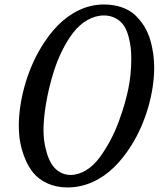

<svg xmlns="http://www.w3.org/2000/svg" viewBox="-20 -741 708 847"><path d="M291 30.8C252.4 30.8 222.2 8.3 205.6 -21C197.3 -35.2 190.4 -52.2 185.1 -71.3C174.3 -109.4 171.9 -139.2 171.9 -169.9C171.9 -230.5 187 -331.1 217.8 -427.2C237.8 -490.7 268.6 -552.7 303.7 -598.1C338.9 -643.1 387.7 -672.9 439 -672.9C480 -672.9 511.2 -651.9 527.8 -626C536.1 -612.8 542.5 -597.2 547.4 -578.6C557.1 -541.5 559.1 -514.2 559.1 -481C559.1 -435.5 554.7 -391.1 545.9 -348.1C542 -329.1 536.6 -308.1 530.3 -284.7C516.6 -237.8 495.6 -174.8 466.3 -120.6C451.7 -93.8 436 -68.4 418.9 -45.4C384.8 1 337.9 30.8 291 30.8ZM276.9 85.9C315.4 85.9 353 78.1 388.7 62C460 29.8 513.2 -26.9 558.6 -98.1C625 -202.6 660.2 -335.9 660.2 -441.9C660.2 -462.4 658.7 -482.4 656.2 -502.4C650.4 -542 639.6 -587.9 616.7 -624.5C605.5 -642.6 591.8 -659.2 576.2 -674.3C544.9 -703.6 496.1 -721.2 439 -721.2C400.4 -721.2 363.8 -712.9 328.6 -696.3C258.3 -663.1 206.5 -605.5 162.1 -533.2C96.7 -426.3 63 -292 63 -187C63 -138.7 69.3 -93.8 89.4 -43.9C99.1 -19 111.8 2.9 127.4 22C158.2 59.1 210.9 85.9 276.9 85.9Z"/></svg>

Font: Dancing Script
Style: Regular
Weight: 800
Designer: Pablo Impallari
Foundry: Pablo Impallari
Version: Version 2.001